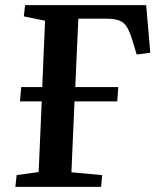

<svg xmlns="http://www.w3.org/2000/svg" viewBox="-20 -730 619 750"><path d="M438 -334H271L259 -57L379 -46L375 0H40L45 -46L131 -58L143 -334H58L63 -390H145L156 -649L73 -666L78 -710H551L567 -524L514 -517L497 -573Q482 -624 462 -640.5Q442 -657 398 -657H286L274 -390H442Z"/></svg>

Font: Literata 36pt SemiBold
Style: Italic
Weight: 600
Italic angle: -2°
Designer: Latin by Veronika Burian and Jose Scaglione. Greek by Irene Vlachou. Cyrillic by Vera Evstafieva
Foundry: TypeTogether
Version: Version 3.002